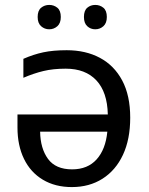

<svg xmlns="http://www.w3.org/2000/svg" viewBox="-20 -750 604 780"><path d="M251 -546Q328 -546 386 -515Q444 -484 476.5 -423Q509 -362 509 -272Q509 -184 479.5 -121Q450 -58 396.5 -24Q343 10 272 10Q204 10 154 -20Q104 -50 77.5 -104.5Q51 -159 51 -232V-285H418Q416 -376 371.5 -423.5Q327 -471 247 -471Q196 -471 156.5 -461.5Q117 -452 75 -434V-511Q116 -529 156 -537.5Q196 -546 251 -546ZM143 -215Q144 -147 175 -104.5Q206 -62 273 -62Q336 -62 372.5 -102.5Q409 -143 416 -215ZM133 -681Q133 -707 147 -718.5Q161 -730 180 -730Q199 -730 213 -718.5Q227 -707 227 -681Q227 -656 213 -643.5Q199 -631 180 -631Q161 -631 147 -643.5Q133 -656 133 -681ZM321 -681Q321 -707 334.5 -718.5Q348 -730 367 -730Q386 -730 400 -718.5Q414 -707 414 -681Q414 -656 400 -643.5Q386 -631 367 -631Q348 -631 334.5 -643.5Q321 -656 321 -681Z"/></svg>

Font: RS Noto Sans
Style: Regular
Weight: 400
Designer: Monotype Design Team
Foundry: Monotype Imaging Inc.
Version: Version 3.10